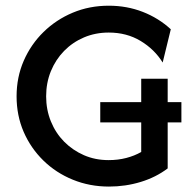

<svg xmlns="http://www.w3.org/2000/svg" viewBox="-20 -658 686 690"><path d="M371.5 12.5Q302.1 12.5 241.7 -12.2Q181.2 -36.8 135.8 -81.2Q90.3 -125.7 64.9 -184.4Q39.6 -243.1 39.6 -311.8Q39.6 -380.6 65.3 -439.6Q91 -498.6 136.5 -543.1Q181.9 -587.5 241.7 -612.5Q301.4 -637.5 370.8 -637.5Q436.1 -637.5 493.1 -615.3Q550 -593.1 593.8 -552.8L564.6 -433.3Q535.4 -480.6 485.4 -510.8Q435.4 -541 370.8 -541Q322.9 -541 281.9 -523.6Q241 -506.2 210.4 -475Q179.9 -443.8 162.8 -402.1Q145.8 -360.4 145.8 -311.8Q145.8 -263.9 162.8 -221.9Q179.9 -179.9 210.4 -149Q241 -118.1 281.6 -100.3Q322.2 -82.6 370.1 -82.6Q404.2 -82.6 433.7 -90.3Q463.2 -97.9 487.5 -111.8V-218.1H340.3V-291H487.5V-375H582.6V-291H631.9V-218.1H582.6V-52.8Q540.3 -20.8 485.8 -4.2Q431.2 12.5 371.5 12.5Z"/></svg>

Font: Afacad Flux Medium
Style: Regular
Weight: 500
Designer: Kristian Moeller
Foundry: Dicotype
Version: Version 1.100